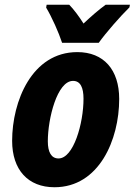

<svg xmlns="http://www.w3.org/2000/svg" viewBox="-20 -777 566 807"><path d="M241 -597H395C424 -638 487 -710 524 -746L526 -757H424C395 -736 365 -710 331 -678C313 -707 289 -739 271 -757H176L174 -745C198 -705 227 -640 241 -597ZM209 10C396 10 481 -189 481 -361C481 -484 416 -558 305 -558C114 -558 31 -351 31 -185C31 -63 98 10 209 10ZM226 -111C196 -111 181 -137 181 -183C181 -278 220 -437 287 -437C318 -437 331 -409 331 -362C331 -258 289 -111 226 -111Z"/></svg>

Font: Noto Sans Display SemiCondensed Extra
Style: Italic
Weight: 800
Width: 4
Italic angle: -12°
Designer: Monotype Design Team
Foundry: Monotype Imaging Inc.
Version: Version 1.900